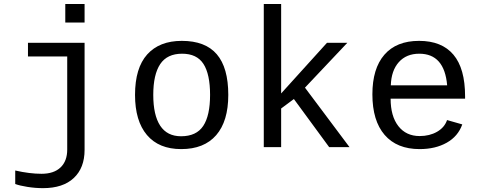

<svg xmlns="http://www.w3.org/2000/svg" viewBox="-20 -745 2440 972"><path d="M408.2 13.7Q408.2 105 353.5 156.2Q298.8 207.5 197.8 207.5Q159.2 207.5 119.1 201.2Q79.1 194.8 57.1 186.5V118.2Q130.4 134.8 190.4 134.8Q252.9 134.8 286.6 102.5Q320.3 70.3 320.3 12.2V-459H121.6V-528.3H408.2ZM310.5 -630.9V-724.6H408.2V-630.9Z M1135.7 -264.6Q1135.7 -131.3 1074.5 -60.8Q1013.2 9.8 897.5 9.8Q784.2 9.8 723.9 -61.5Q663.6 -132.8 663.6 -264.6Q663.6 -400.9 725.3 -469.5Q787.1 -538.1 900.4 -538.1Q1019.5 -538.1 1077.6 -470.2Q1135.7 -402.3 1135.7 -264.6ZM1043.5 -264.6Q1043.5 -369.6 1010 -421.4Q976.6 -473.1 901.9 -473.1Q826.2 -473.1 791 -420.4Q755.9 -367.7 755.9 -264.6Q755.9 -162.1 791 -108.6Q826.2 -55.2 896.5 -55.2Q974.1 -55.2 1008.8 -107.4Q1043.5 -159.7 1043.5 -264.6Z M1646.5 0 1467.8 -243.7 1403.3 -195.8V0H1315.4V-724.6H1403.3V-272L1635.3 -528.3H1738.3L1523.9 -301.3L1749.5 0Z M1957.5 -245.6Q1957.5 -156.7 1996.8 -106.4Q2036.1 -56.2 2104.5 -56.2Q2154.8 -56.2 2192.6 -77.9Q2230.5 -99.6 2243.2 -137.2L2320.3 -115.2Q2298.8 -54.7 2241.5 -22.5Q2184.1 9.8 2104.5 9.8Q1989.3 9.8 1927.2 -62Q1865.2 -133.8 1865.2 -267.6Q1865.2 -397.9 1926 -468Q1986.8 -538.1 2101.6 -538.1Q2216.3 -538.1 2275.4 -468.3Q2334.5 -398.4 2334.5 -257.3V-245.6ZM2102.5 -473.1Q2037.1 -473.1 1999 -430.4Q1960.9 -387.7 1958.5 -313H2243.7Q2230 -473.1 2102.5 -473.1Z"/></svg>

Font: Courier New
Style: Regular
Weight: 400
Designer: Steve Matteson
Foundry: Ascender Corporation
Version: Version 2.00.3